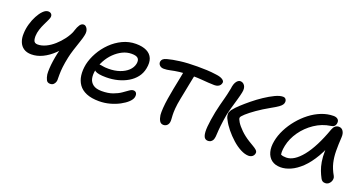

<svg xmlns="http://www.w3.org/2000/svg" viewBox="-32 -983 2797 1474"><g transform="rotate(20 1366.5 -246.5)"><path d="M168 -150Q130 -150 105 -167Q80 -184 68.5 -214Q57 -244 59 -281Q60 -319 71 -358Q82 -397 99.5 -430Q117 -463 138 -484Q159 -505 180 -505Q190 -505 197.5 -501Q205 -497 209 -489.5Q213 -482 212 -471Q211 -462 202.5 -443.5Q194 -425 182 -400.5Q170 -376 161 -348.5Q152 -321 151 -293Q151 -275 154 -262.5Q157 -250 165.5 -244Q174 -238 188 -238Q220 -238 254 -254Q288 -270 319.5 -298Q351 -326 376 -359.5Q401 -393 415 -427L423 -324Q388 -274 346.5 -234Q305 -194 259.5 -172Q214 -150 168 -150ZM381 13Q359 13 350 -4.5Q341 -22 337 -47Q335 -66 336.5 -95.5Q338 -125 343 -159Q348 -193 355 -224Q360 -247 368 -276.5Q376 -306 385 -336Q394 -366 403 -392.5Q412 -419 417 -435Q427 -467 439.5 -485Q452 -503 470 -503Q487 -503 499 -482Q511 -461 504 -429Q500 -407 487 -369.5Q474 -332 461.5 -292.5Q449 -253 443 -224Q433 -177 429 -142Q425 -107 425 -80Q424 -60 425 -47Q426 -34 424 -24Q421 -10 410.5 1.5Q400 13 381 13Z M779 10Q717 10 675.5 -7.5Q634 -25 612 -56.5Q590 -88 584.5 -130Q579 -172 589 -222Q600 -271 627.5 -320.5Q655 -370 696.5 -411Q738 -452 789.5 -476.5Q841 -501 898 -501Q951 -501 985.5 -484Q1020 -467 1033.5 -434Q1047 -401 1037 -351Q1029 -310 1004.5 -278.5Q980 -247 943.5 -225.5Q907 -204 862.5 -192.5Q818 -181 768 -181Q700 -181 677.5 -197Q655 -213 659 -233Q661 -245 668 -250.5Q675 -256 690 -256Q701 -256 716.5 -252.5Q732 -249 763 -249Q813 -249 853.5 -263Q894 -277 920 -301.5Q946 -326 953 -358Q959 -388 945.5 -403Q932 -418 893 -418Q854 -418 818.5 -400.5Q783 -383 752.5 -353Q722 -323 701 -284Q680 -245 672 -202Q665 -166 671 -136.5Q677 -107 701.5 -88.5Q726 -70 772 -70Q824 -70 861.5 -83.5Q899 -97 925 -115Q951 -133 969 -146Q987 -159 1001 -159Q1018 -159 1025.5 -146.5Q1033 -134 1029 -114Q1025 -94 1002.5 -72.5Q980 -51 944.5 -32Q909 -13 866.5 -1.5Q824 10 779 10Z M1162 -394Q1139 -394 1126.5 -408Q1114 -422 1118 -440Q1121 -451 1130 -459Q1139 -467 1162 -473Q1198 -483 1258.5 -491Q1319 -499 1400 -499Q1442 -499 1477.5 -497.5Q1513 -496 1556 -490Q1590 -486 1608.5 -474Q1627 -462 1624 -447Q1622 -436 1615.5 -427.5Q1609 -419 1597.5 -414Q1586 -409 1569 -409Q1548 -409 1520 -411Q1492 -413 1460.5 -415.5Q1429 -418 1396 -418Q1327 -418 1285 -412.5Q1243 -407 1215 -400.5Q1187 -394 1162 -394ZM1307 12Q1285 12 1274.5 -6Q1264 -24 1260 -52Q1258 -73 1260.5 -109.5Q1263 -146 1270 -189.5Q1277 -233 1285 -274Q1296 -329 1304.5 -371.5Q1313 -414 1318 -442L1408 -448Q1404 -431 1398.5 -405.5Q1393 -380 1387 -348.5Q1381 -317 1374.5 -284.5Q1368 -252 1362 -222Q1352 -172 1349.5 -138.5Q1347 -105 1348 -84Q1349 -63 1350 -49.5Q1351 -36 1349 -25Q1347 -14 1341 -5.5Q1335 3 1326 7.5Q1317 12 1307 12Z M2002 11Q1972 11 1936 -7.5Q1900 -26 1865.5 -57Q1831 -88 1802.5 -123Q1774 -158 1758 -190Q1748 -206 1745.5 -219.5Q1743 -233 1744 -246Q1747 -254 1752 -264Q1757 -274 1765 -282Q1777 -298 1806 -325Q1835 -352 1873.5 -383.5Q1912 -415 1953.5 -442.5Q1995 -470 2032.5 -488Q2070 -506 2097 -506Q2108 -506 2114.5 -501Q2121 -496 2124 -488Q2127 -480 2126 -472Q2125 -450 2097 -430Q2069 -410 2037 -393Q1980 -361 1936 -330Q1892 -299 1865.5 -275Q1839 -251 1838 -241Q1836 -231 1851 -206.5Q1866 -182 1897 -151.5Q1928 -121 1970 -95Q1989 -83 2007.5 -72.5Q2026 -62 2037.5 -51.5Q2049 -41 2048 -28Q2047 -17 2041 -8Q2035 1 2024.5 6Q2014 11 2002 11ZM1669 10Q1643 10 1634 -16.5Q1625 -43 1629.5 -93.5Q1634 -144 1648 -216Q1654 -246 1662.5 -279Q1671 -312 1680 -345.5Q1689 -379 1695 -411Q1697 -419 1698.5 -427.5Q1700 -436 1701 -445Q1705 -465 1712 -478Q1719 -491 1728.5 -498.5Q1738 -506 1748 -506Q1771 -506 1784.5 -485.5Q1798 -465 1790 -428Q1785 -403 1774.5 -366.5Q1764 -330 1753 -292Q1742 -254 1736 -225Q1727 -173 1722.5 -132Q1718 -91 1717 -64.5Q1716 -38 1713 -28Q1711 -16 1704.5 -7.5Q1698 1 1689.5 5.5Q1681 10 1669 10Z M2263 10Q2217 10 2188.5 -12Q2160 -34 2149.5 -73Q2139 -112 2149 -163Q2158 -211 2182.5 -259.5Q2207 -308 2243 -351.5Q2279 -395 2322.5 -428.5Q2366 -462 2414.5 -481Q2463 -500 2512 -500Q2535 -500 2548 -488Q2561 -476 2556 -452Q2554 -440 2545 -431.5Q2536 -423 2519 -421Q2449 -411 2389.5 -371Q2330 -331 2290.5 -274.5Q2251 -218 2238 -156Q2232 -127 2232 -103.5Q2232 -80 2242 -43L2204 -112Q2222 -89 2236.5 -82Q2251 -75 2278 -75Q2342 -75 2408 -157Q2474 -239 2530 -396Q2537 -415 2549.5 -425.5Q2562 -436 2579 -436Q2602 -436 2614.5 -416.5Q2627 -397 2625 -367Q2621 -304 2621.5 -253.5Q2622 -203 2632.5 -159Q2643 -115 2670 -68Q2676 -58 2675.5 -45Q2675 -32 2668.5 -20Q2662 -8 2651.5 -0.5Q2641 7 2627 7Q2612 7 2603.5 1Q2595 -5 2589 -16Q2575 -42 2564 -71Q2553 -100 2546.5 -137.5Q2540 -175 2541 -226Q2542 -277 2551 -347L2587 -348Q2554 -248 2514 -179.5Q2474 -111 2430.5 -69.5Q2387 -28 2344 -9Q2301 10 2263 10Z"/></g></svg>

Font: Shantell Sans
Style: Italic
Weight: 400
Italic angle: -11°
Designer: Stephen Nixon, Anya Danilova, Shantell Martin
Foundry: Arrow Type
Version: Version 1.011;[c5ecc13dd]